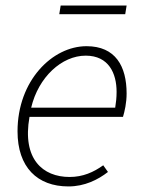

<svg xmlns="http://www.w3.org/2000/svg" viewBox="-20 -658 511 690"><path d="M226 12C284 12 332 -12 368 -40L351 -64C316 -39 278 -22 230 -22C134 -22 59 -86 86 -238H422C428 -258 435 -288 435 -322C435 -420 395 -492 291 -492C168 -492 43 -368 43 -186C43 -57 114 12 226 12ZM92 -271C118 -381 202 -458 288 -458C371 -458 399 -394 399 -328C399 -307 397 -290 394 -271ZM193 -607H430L435 -638H198Z"/></svg>

Font: Source Sans Pro Light
Style: Italic
Weight: 300
Italic angle: -11°
Designer: Paul D. Hunt
Foundry: Adobe Systems Incorporated
Version: Version 3.006;hotconv 1.0.111;makeotfexe 2.5.65597